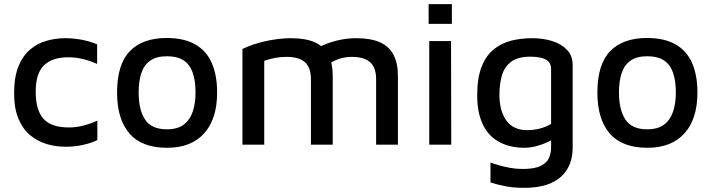

<svg xmlns="http://www.w3.org/2000/svg" viewBox="-20 -697 3428 925"><path d="M295 10Q249 10 205 -3Q161 -16 125.5 -45.5Q90 -75 69 -124.5Q48 -174 48 -248Q48 -324 68 -375Q88 -426 123 -456.5Q158 -487 202.5 -500Q247 -513 294 -513Q334 -513 374 -505.5Q414 -498 448 -483V-389Q414 -404 380 -412.5Q346 -421 309 -421Q231 -421 191.5 -382Q152 -343 152 -256Q152 -166 189.5 -124.5Q227 -83 312 -83Q349 -83 384 -92.5Q419 -102 449 -116V-22Q414 -6 376 2Q338 10 295 10Z M785 15Q663 15 603.5 -54Q544 -123 544 -251Q544 -387 605.5 -450.5Q667 -514 783 -514Q866 -514 920 -483.5Q974 -453 1000 -394Q1026 -335 1026 -251Q1026 -124 963.5 -54.5Q901 15 785 15ZM784 -74Q835 -74 865 -96.5Q895 -119 908.5 -159Q922 -199 922 -251Q922 -309 908 -348Q894 -387 864 -406.5Q834 -426 784 -426Q734 -426 704 -405Q674 -384 661 -345Q648 -306 648 -251Q648 -168 679 -121Q710 -74 784 -74Z M1583 -332V0H1478V-318Q1478 -337 1473.5 -355.5Q1469 -374 1456.5 -389.5Q1444 -405 1420.5 -414Q1397 -423 1359 -423Q1332 -423 1305 -418Q1278 -413 1253 -404V0H1148V-461Q1170 -472 1197.5 -481.5Q1225 -491 1256 -498Q1287 -505 1319 -509Q1351 -513 1381 -513Q1452 -513 1496 -493.5Q1540 -474 1561.5 -433.5Q1583 -393 1583 -332ZM1463 -435Q1495 -461 1533.5 -478Q1572 -495 1613.5 -504Q1655 -513 1695 -513Q1766 -513 1810 -493.5Q1854 -474 1875.5 -433.5Q1897 -393 1897 -332V0H1792V-318Q1792 -337 1787.5 -355.5Q1783 -374 1770.5 -389.5Q1758 -405 1734.5 -414Q1711 -423 1673 -423Q1646 -423 1619 -415Q1592 -407 1567 -390Z M2048 0V-499H2153L2154 0ZM2045 -582V-677H2157V-582Z M2504 15Q2431 14 2380.5 -15.5Q2330 -45 2304.5 -101Q2279 -157 2279 -237Q2279 -322 2300.5 -376Q2322 -430 2359.5 -460Q2397 -490 2444.5 -501.5Q2492 -513 2543 -513Q2597 -513 2641 -499Q2685 -485 2712 -456.5Q2739 -428 2739 -383V15Q2739 55 2726.5 89.5Q2714 124 2686.5 151Q2659 178 2614 193Q2569 208 2504 208Q2452 208 2411 199.5Q2370 191 2343 182V86Q2359 92 2383 99Q2407 106 2436.5 111.5Q2466 117 2497 117Q2556 117 2585.5 102Q2615 87 2625 63.5Q2635 40 2635 13V-63L2663 -40Q2645 -25 2618.5 -12.5Q2592 0 2562.5 7.5Q2533 15 2504 15ZM2521 -70Q2550 -70 2580 -77.5Q2610 -85 2635 -100V-363Q2635 -389 2621.5 -401.5Q2608 -414 2585 -419Q2562 -424 2536 -424Q2475 -424 2442.5 -399.5Q2410 -375 2398 -333Q2386 -291 2386 -240Q2386 -164 2419 -117Q2452 -70 2521 -70Z M3099 15Q2977 15 2917.5 -54Q2858 -123 2858 -251Q2858 -387 2919.5 -450.5Q2981 -514 3097 -514Q3180 -514 3234 -483.5Q3288 -453 3314 -394Q3340 -335 3340 -251Q3340 -124 3277.5 -54.5Q3215 15 3099 15ZM3098 -74Q3149 -74 3179 -96.5Q3209 -119 3222.5 -159Q3236 -199 3236 -251Q3236 -309 3222 -348Q3208 -387 3178 -406.5Q3148 -426 3098 -426Q3048 -426 3018 -405Q2988 -384 2975 -345Q2962 -306 2962 -251Q2962 -168 2993 -121Q3024 -74 3098 -74Z"/></svg>

Font: Maven Pro Medium
Style: Regular
Weight: 500
Designer: Joe Prince
Foundry: Joe Prince
Version: Version 2.103